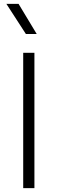

<svg xmlns="http://www.w3.org/2000/svg" viewBox="-20 -973 298 993"><path d="M100 0V-700H158V0ZM114 -797 13 -953H76L170 -797Z"/></svg>

Font: Geologica-Sharp
Style: Regular
Weight: 100
Designer: Sindre Bremnes, Frode Helland
Foundry: Monokrom Skriftforlag AS
Version: Version 1.010;gftools[0.9.28]